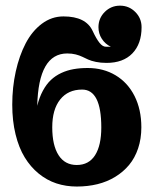

<svg xmlns="http://www.w3.org/2000/svg" viewBox="-20 -665 558 696"><path d="M210 -605.5Q291.5 -605.5 315.9 -552.7Q329.3 -523.9 340.7 -509.8Q352.1 -495.6 363.8 -495.6H381.8Q361.6 -505.1 349.2 -524.2Q336.9 -543.2 336.9 -566.4Q336.9 -598.9 359.7 -621.7Q382.6 -644.5 415 -644.5Q447.5 -644.5 470.3 -621.7Q493.2 -598.9 493.2 -566.4Q493.2 -505.9 459.8 -471.4Q426.5 -437 366.2 -437Q344.7 -437 327.8 -440.6Q310.8 -444.1 299.8 -449.1Q288.8 -454.1 278.6 -459.1Q268.3 -464.1 254.5 -467.7Q240.7 -471.2 223.6 -471.2Q119.4 -471.2 115 -281.5Q122.6 -312.3 135.3 -335.8Q147.9 -359.4 164.3 -374.9Q180.7 -390.4 201.9 -400.3Q223.1 -410.2 246.5 -414.3Q269.8 -418.5 297.9 -418.5Q354.7 -418.5 398.9 -392.1Q443.1 -365.7 467.8 -316.8Q492.4 -267.8 492.4 -203.6Q492.4 -162.1 480.7 -127.2Q469 -92.3 447.9 -67Q426.8 -41.7 397.6 -23.9Q368.4 -6.1 333.3 2.6Q298.1 11.2 258.3 11.2Q219.2 11.2 184.4 -0.2Q149.7 -11.7 120.2 -35.8Q90.8 -59.8 69.6 -94.5Q48.3 -129.2 36.4 -178Q24.4 -226.8 24.4 -285.6Q24.4 -348.4 37.1 -405.8Q49.8 -463.1 73 -507.7Q96.2 -552.2 131.7 -578.9Q167.2 -605.5 210 -605.5ZM277.8 -340.3Q226.8 -340.3 198.1 -304.3Q169.4 -268.3 169.4 -203.6Q169.4 -138.2 192.3 -102.5Q215.1 -66.9 258.3 -66.9Q302 -66.9 324.6 -102.3Q347.2 -137.7 347.2 -203.1Q347.2 -340.3 277.8 -340.3Z"/></svg>

Font: Orelega One
Style: Regular
Weight: 400
Version: Version 1.1 ; ttfautohint (v1.8.3)